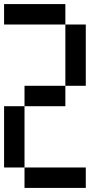

<svg xmlns="http://www.w3.org/2000/svg" viewBox="-20 -920 540 940"><path d="M0 -100V-400H100V-100ZM0 -800V-900H300V-800ZM100 -100H400V0H100ZM100 -400V-500H300V-400ZM300 -500V-800H400V-500Z"/></svg>

Font: Galmuri9 Regular
Style: Regular
Weight: 400
Designer: Lee Minseo (quiple)
Version: Version 2.399;hotconv 1.1.1;makeotfexe 2.6.0 DEVELOPMENT